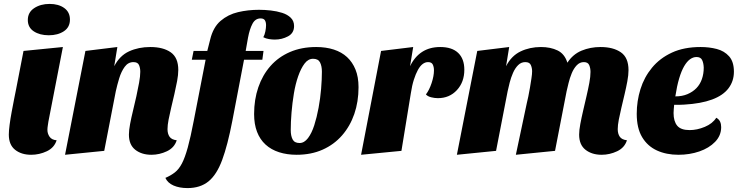

<svg xmlns="http://www.w3.org/2000/svg" viewBox="-20 -770 3766 980"><path d="M139 20Q89 20 57 -5.5Q25 -31 25 -83Q25 -102 29 -133Q33 -164 39.5 -198.5Q46 -233 52 -264Q58 -295 62 -314L100 -510L301 -530L227 -149Q226 -141 224 -129Q222 -117 222 -107Q222 -88 233 -72Q244 -56 269 -54Q257 -16 219 2Q181 20 139 20ZM229 -590Q183 -590 152.5 -610Q122 -630 122 -668Q122 -707 154.5 -728.5Q187 -750 233 -750Q279 -750 308 -729Q337 -708 337 -670Q337 -631 306 -610.5Q275 -590 229 -590Z M753 20Q703 20 670.5 -5.5Q638 -31 638 -83Q638 -105 644 -137Q650 -169 659 -205.5Q668 -242 676 -278.5Q684 -315 690 -348Q696 -381 696 -404Q696 -423 689.5 -438Q683 -453 661 -453Q634 -453 616.5 -429Q599 -405 588.5 -370.5Q578 -336 571 -304L512 0L312 20L416 -510L579 -530L563 -432Q591 -486 639 -508Q687 -530 747 -530Q813 -530 851.5 -503Q890 -476 890 -413Q890 -388 884 -356Q878 -324 870 -289.5Q862 -255 854 -221.5Q846 -188 840.5 -159.5Q835 -131 835 -111Q835 -87 845.5 -72Q856 -57 882 -54Q870 -16 832 2Q794 20 753 20Z M937 190Q896 190 866 177Q836 164 824 138Q852 126 872.5 110Q893 94 908.5 64.5Q924 35 938.5 -17.5Q953 -70 969 -154L1032 -478H1228L1166 -154Q1142 -29 1114 46.5Q1086 122 1044 156Q1002 190 937 190ZM959 -465 968 -510H1038L1053 -569Q1068 -631 1106 -663.5Q1144 -696 1195 -708Q1246 -720 1302 -720Q1331 -720 1362 -716.5Q1393 -713 1420 -704.5Q1447 -696 1464 -679.5Q1481 -663 1481 -637Q1481 -601 1450 -584.5Q1419 -568 1383 -568Q1369 -568 1353 -570.5Q1337 -573 1324 -580Q1331 -592 1334.5 -610Q1338 -628 1338 -641Q1338 -657 1332 -666.5Q1326 -676 1310 -676Q1283 -676 1268.5 -648.5Q1254 -621 1246 -578L1234 -510H1325L1319 -465Z M1494 20Q1445 20 1404.5 7Q1364 -6 1335.5 -32Q1307 -58 1292 -97Q1277 -136 1277 -188Q1277 -262 1298.5 -324.5Q1320 -387 1360.5 -433Q1401 -479 1460 -504.5Q1519 -530 1594 -530Q1644 -530 1684 -517Q1724 -504 1751.5 -478.5Q1779 -453 1794.5 -415Q1810 -377 1810 -325Q1810 -251 1788.5 -188.5Q1767 -126 1726 -79Q1685 -32 1626.5 -6Q1568 20 1494 20ZM1509 -40Q1533 -40 1552 -65Q1571 -90 1584 -130.5Q1597 -171 1606 -219.5Q1615 -268 1619 -316.5Q1623 -365 1623 -404Q1623 -433 1613.5 -451.5Q1604 -470 1578 -470Q1553 -470 1534.5 -445.5Q1516 -421 1502 -381Q1488 -341 1480 -292.5Q1472 -244 1468 -195.5Q1464 -147 1464 -106Q1464 -77 1473.5 -58.5Q1483 -40 1509 -40Z M1823 20 1925 -510 2089 -530 2073 -432Q2096 -480 2134.5 -505Q2173 -530 2227 -530Q2287 -530 2318.5 -500Q2350 -470 2350 -414Q2350 -351 2312 -310Q2274 -269 2215 -269Q2198 -269 2180.5 -273.5Q2163 -278 2154 -288Q2171 -310 2183 -346Q2195 -382 2195 -411Q2195 -428 2189 -440.5Q2183 -453 2165 -453Q2150 -453 2137 -443Q2124 -433 2113 -413Q2102 -393 2092.5 -363.5Q2083 -334 2077 -294L2029 0Z M3051 20Q3001 20 2968.5 -5.5Q2936 -31 2936 -83Q2936 -105 2942 -137Q2948 -169 2956.5 -205.5Q2965 -242 2973.5 -278.5Q2982 -315 2988 -347Q2994 -379 2994 -403Q2994 -422 2987.5 -437.5Q2981 -453 2960 -453Q2939 -453 2923.5 -436.5Q2908 -420 2898 -395.5Q2888 -371 2882 -346Q2876 -321 2872 -304L2813 0L2613 20L2669 -244Q2672 -256 2676.5 -277Q2681 -298 2685 -322.5Q2689 -347 2692.5 -369.5Q2696 -392 2696 -406Q2696 -423 2689.5 -438Q2683 -453 2661 -453Q2640 -453 2624.5 -437.5Q2609 -422 2598.5 -398Q2588 -374 2581.5 -348.5Q2575 -323 2571 -304L2512 0L2312 20L2416 -510L2579 -530L2563 -432Q2590 -485 2637 -507.5Q2684 -530 2741 -530Q2790 -530 2826 -512.5Q2862 -495 2876 -450Q2904 -493 2948.5 -511.5Q2993 -530 3045 -530Q3110 -530 3149 -503Q3188 -476 3188 -412Q3188 -387 3182 -355Q3176 -323 3168 -289Q3160 -255 3152 -221.5Q3144 -188 3138.5 -159.5Q3133 -131 3133 -111Q3133 -87 3143.5 -72Q3154 -57 3180 -54Q3168 -16 3130 2Q3092 20 3051 20Z M3443 20Q3381 20 3333 -2Q3285 -24 3257.5 -70Q3230 -116 3230 -189Q3230 -254 3249 -315Q3268 -376 3308 -424.5Q3348 -473 3409.5 -501.5Q3471 -530 3556 -530Q3600 -530 3638.5 -520Q3677 -510 3701.5 -482.5Q3726 -455 3726 -404Q3726 -356 3698.5 -319.5Q3671 -283 3614.5 -262Q3558 -241 3472 -236Q3460 -235 3447 -235Q3434 -235 3421 -235Q3420 -224 3419 -212.5Q3418 -201 3418 -193Q3418 -151 3436.5 -128.5Q3455 -106 3500 -106Q3538 -106 3577.5 -122.5Q3617 -139 3636 -169Q3650 -161 3655.5 -149Q3661 -137 3661 -121Q3661 -78 3630 -46Q3599 -14 3549.5 3Q3500 20 3443 20ZM3427 -278Q3462 -278 3489 -289.5Q3516 -301 3534.5 -320Q3553 -339 3562.5 -366Q3572 -393 3572 -425Q3571 -449 3563.5 -464Q3556 -479 3535 -479Q3518 -479 3502 -467.5Q3486 -456 3472 -432Q3458 -408 3446.5 -369.5Q3435 -331 3427 -278Z"/></svg>

Font: Sansita Swashed Light ExtraBold
Style: Regular
Weight: 800
Version: Version 1.003